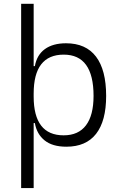

<svg xmlns="http://www.w3.org/2000/svg" viewBox="-20 -752 626 997"><path d="M89.8 224.6V-732.4H154.8V-408.7H161.1Q171.4 -466.8 213.1 -497.1Q254.9 -527.3 322.8 -527.3Q425.8 -527.3 478.5 -458Q531.2 -388.7 531.2 -253.9Q531.2 -124 479 -57.1Q426.8 9.8 324.7 9.8Q252.4 9.8 211.7 -22.9Q170.9 -55.7 161.1 -112.8H154.8V224.6ZM154.8 -251Q154.8 -49.3 310.5 -49.3Q387.2 -49.3 426.5 -101.3Q465.8 -153.3 465.8 -253.9Q465.8 -468.3 311 -468.3Q154.8 -468.3 154.8 -266.1Z"/></svg>

Font: Cascadia Code NF Light
Style: Regular
Weight: 300
Monospace: yes
Designer: Aaron Bell
Foundry: Saja Typeworks
Version: Version 2404.023; ttfautohint (v1.8.4)